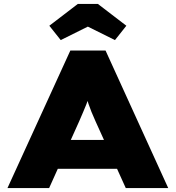

<svg xmlns="http://www.w3.org/2000/svg" viewBox="-20 -957 894 977"><path d="M18 0 338 -700H517L836 0H620L466 -340Q454 -366 445.5 -387.5Q437 -409 430.5 -428Q424 -447 418 -467Q412 -487 406 -510H445Q439 -486 433 -466Q427 -446 419.5 -426.5Q412 -407 403 -386.5Q394 -366 383 -340L230 0ZM174 -98 238 -245H618L659 -98ZM289 -753 231 -826 376 -937H478L623 -826L565 -753L412 -829H442Z"/></svg>

Font: Lexend Giga Black
Style: Regular
Weight: 900
Designer: Bonnie Shaver-Troup, Thomas Jockin
Foundry: Lexend
Version: Version 1.007